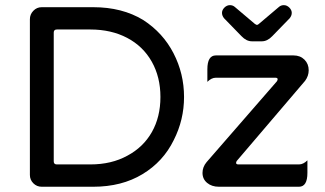

<svg xmlns="http://www.w3.org/2000/svg" viewBox="-20 -710 1239 731"><path d="M899.4 -572.3 833 -640.6Q825.2 -650.4 825.2 -661.1Q825.2 -671.9 834.5 -681.2Q843.8 -690.4 855.5 -690.4Q866.2 -690.4 874 -683.6L950.2 -619.1Q956.1 -615.2 958 -615.2Q961.9 -615.2 965.8 -619.1L1042 -683.6Q1049.8 -690.4 1060.5 -690.4Q1072.3 -690.4 1081.5 -681.2Q1090.8 -671.9 1090.8 -661.1Q1090.8 -650.4 1083 -640.6L1016.6 -572.3Q998 -552.7 976.6 -552.7H939.5Q918 -552.7 899.4 -572.3ZM93.8 -43.9V-636.7Q93.8 -655.3 106.9 -668.9Q120.1 -682.6 138.7 -682.6H335Q445.3 -682.6 525.4 -633.8Q600.6 -585 640.6 -507.3Q680.7 -429.7 680.7 -340.8Q680.7 -253.9 641.6 -176.8Q601.6 -94.7 522.5 -46.9Q443.4 1 335 1H138.7Q120.1 1 106.9 -12.2Q93.8 -25.4 93.8 -43.9ZM464.8 -117.2Q525.4 -149.4 558.1 -207Q590.8 -264.6 590.8 -340.8Q590.8 -417 557.6 -475.6Q524.4 -534.2 463.9 -565.9Q403.3 -597.7 324.2 -597.7H196.3Q184.6 -597.7 184.6 -585.9V-95.7Q184.6 -84 196.3 -84H324.2Q404.3 -84 464.8 -117.2ZM751 -51.8Q751 -74.2 766.6 -92.8L1034.2 -400.4Q1037.1 -405.3 1037.1 -408.2Q1037.1 -414.1 1028.3 -414.1H801.8Q785.2 -414.1 769.5 -398.4Q769.5 -414.1 769.5 -446.3Q769.5 -499 801.8 -499H1097.7Q1123 -499 1139.2 -482.9Q1155.3 -466.8 1155.3 -442.4Q1155.3 -420.9 1141.6 -402.3L881.8 -97.7Q878.9 -93.8 878.9 -89.8Q878.9 -84 887.7 -84H1118.2Q1134.8 -84 1150.4 -99.6Q1150.4 -84 1150.4 -51.8Q1150.4 1 1118.2 1H813.5Q786.1 1 768.6 -13.7Q751 -28.3 751 -51.8Z"/></svg>

Font: YuPearl-Regular
Style: Regular
Weight: 400
Designer: Max Yao
Foundry: Max-Everyday
Version: Version 1.011; ttfautohint (v1.8.3)